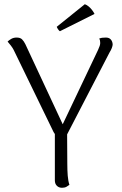

<svg xmlns="http://www.w3.org/2000/svg" viewBox="-20 -880 576 910"><path d="M268 -228Q258 -229 252 -232.5Q246 -236 241.5 -242.5Q237 -249 234 -254L45 -643Q40 -653 31.5 -664Q23 -675 16 -683Q22 -689 33 -695.5Q44 -702 59 -702Q76 -702 84.5 -693.5Q93 -685 100 -671L288 -268L262 -259L445 -644Q455 -665 455 -676Q455 -682 454 -687.5Q453 -693 450 -697Q457 -700 464 -701Q471 -702 482 -702Q497 -702 505 -693Q513 -684 514 -670Q514 -663 510 -652.5Q506 -642 499 -631L296 -239ZM298 -265 299 -103Q299 -73 301 -47.5Q303 -22 309 -4Q304 0 295.5 5Q287 10 274 10Q259 10 249.5 0.5Q240 -9 240 -25V-259ZM428 -814 264 -732Q260 -734 255 -741.5Q250 -749 249 -753L382 -860Q391 -857 400 -849.5Q409 -842 416 -833Q423 -824 428 -814Z"/></svg>

Font: Arima Light
Style: Regular
Weight: 300
Designer: Joana Correia and Natanael Gama
Foundry: NDISCOVER
Version: Version 1.101;gftools[0.9.23]